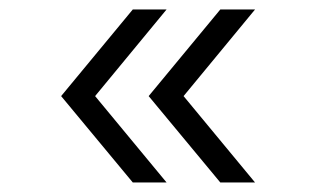

<svg xmlns="http://www.w3.org/2000/svg" viewBox="-20 -483 671 408"><path d="M109.9 -278.8 262.2 -462.9H334L182.1 -278.8L334 -95.2H262.2ZM295.9 -278.8 448.2 -462.9H522L370.1 -278.8L522 -95.2H448.2Z"/></svg>

Font: ø
Style: ø
Weight: 400
Designer: Samuel Oakes
Foundry: Samuel Oakes
Version: Version 1.000;PS 001.000;hotconv 1.0.88;makeotf.lib2.5.64775